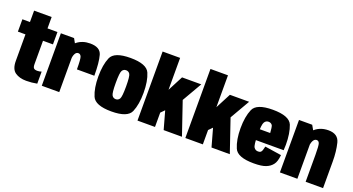

<svg xmlns="http://www.w3.org/2000/svg" viewBox="-50 -1415 3773 2051"><g transform="rotate(20 1836.0 -389.0)"><path d="M270 7.5Q333.5 7.5 392.5 -4.5V-141.5Q370 -133 342 -133Q319.5 -133 306.5 -143.8Q293.5 -154.5 293.5 -192V-456H406.5V-596.5H293.5V-726H94V-596.5H8V-456H94V-154Q94 -61.5 143.5 -27Q193 7.5 270 7.5Z M738.5 -292.5H936.5Q936.5 -444.5 914.2 -523Q892 -601.5 778.5 -601.5Q690 -601.5 628.8 -552.2Q567.5 -503 567.5 -400.5L643.5 -375.5Q643.5 -407.5 656.8 -434.2Q670 -461 694.5 -461Q716.5 -461 727.5 -436.8Q738.5 -412.5 738.5 -292.5ZM445.5 0H644V-509L595.5 -596.5H445.5Z M1236 4Q1420.5 4 1457 -82.2Q1493.5 -168.5 1493.5 -300.5Q1493.5 -433 1457 -518.2Q1420.5 -603.5 1236 -603.5Q1052 -603.5 1015.5 -518.2Q979 -433 979 -300.5Q979 -168.5 1015.5 -82.2Q1052 4 1236 4ZM1236 -135Q1208 -135 1192.8 -159.5Q1177.5 -184 1177.5 -300Q1177.5 -416 1192.8 -440Q1208 -464 1236 -464Q1264.5 -464 1279.5 -440Q1294.5 -416 1294.5 -300Q1294.5 -184 1279.5 -159.5Q1264.5 -135 1236 -135Z M1772.5 -209.5 1831 0H2039L1909.5 -380ZM1533.5 0H1732.5V-163L1778.5 -209.5L1908 -365.5L2041.5 -596.5H1823L1732.5 -422.5V-785H1533.5Z M2316.5 -209.5 2375 0H2583L2453.5 -380ZM2077.5 0H2276.5V-163L2322.5 -209.5L2452 -365.5L2585.5 -596.5H2367L2276.5 -422.5V-785H2077.5Z M2855.5 5V-130.5Q2825.5 -130.5 2809 -155Q2791.5 -178 2791.5 -299.5Q2791.5 -415.5 2808.5 -441Q2825 -467.5 2854 -467.5Q2884 -467.5 2898.5 -444Q2907 -424.5 2911 -360H2775V-236.5H3109Q3111.5 -265.5 3111.5 -299.5Q3111.5 -429 3077.5 -516.5Q3042 -603.5 2853.5 -603.5Q2669 -603.5 2632.5 -517.5Q2595.5 -431.5 2595.5 -300Q2595.5 -169 2633 -81.5Q2668.5 5 2855.5 5ZM2855.5 -130.5V5Q2947 5 2993 -14Q3039 -32 3066 -67.5Q3093.5 -102 3100 -177.5L2912 -206Q2905.5 -179.5 2900 -161.5Q2894 -144 2883.5 -137Q2873.5 -130.5 2855.5 -130.5Z M3152.5 0H3351V-511L3302.5 -596.5H3152.5ZM3445 0H3643V-301.5Q3643 -417 3620.2 -508.8Q3597.5 -600.5 3487.5 -600.5Q3382.5 -600.5 3316.2 -528.2Q3250 -456 3250 -361L3347.5 -338Q3347.5 -398.5 3363 -429.2Q3378.5 -460 3403.5 -460Q3426.5 -460 3435.8 -435Q3445 -410 3445 -306Z"/></g></svg>

Font: Anybody Condensed Black
Style: Regular
Weight: 900
Width: 3
Designer: Tyler Finck
Foundry: Etcetera Type Company
Version: Version 1.113;gftools[0.9.25]